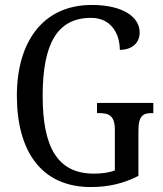

<svg xmlns="http://www.w3.org/2000/svg" viewBox="-20 -744 657 774"><path d="M346 10C420 10 479 -5 538 -35V-217C538 -280 559 -288 592 -288H598V-329H371V-288H378C417 -288 443 -280 443 -221V-57C420 -48 389 -44 359 -44C208 -44 152 -156 152 -358C152 -566 210 -672 347 -672C431 -672 463 -604 463 -543C511 -543 543 -570 543 -613C543 -676 475 -724 350 -724C152 -724 48 -574 48 -358C48 -137 145 10 346 10Z"/></svg>

Font: Noto Serif Khmer Condensed
Style: Regular
Weight: 400
Width: 3
Designer: Danh Hong and the Monotype Design Team
Foundry: Monotype Imaging Inc.
Version: Version 2.004